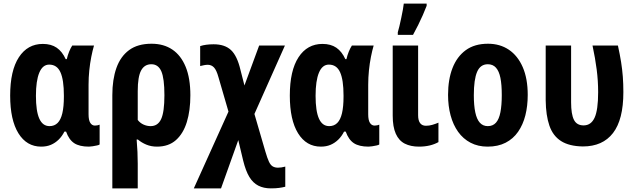

<svg xmlns="http://www.w3.org/2000/svg" viewBox="-20 -798 3498 1058"><path d="M253 -103Q280 -103 297.5 -120.5Q315 -138 323.5 -174Q332 -210 332 -265V-272Q332 -358 313 -400Q294 -442 251 -442Q215 -442 196.5 -397.5Q178 -353 178 -270Q178 -186 196.5 -144.5Q215 -103 253 -103ZM207 10Q127 10 81.5 -63.5Q36 -137 36 -271Q36 -409 84 -482.5Q132 -556 216 -556Q262 -556 292.5 -535Q323 -514 342 -472H348Q353 -494 361 -513.5Q369 -533 378 -547H498Q490 -520 483 -484.5Q476 -449 472 -410Q468 -371 468 -331V-168Q468 -136 477.5 -121Q487 -106 503 -106Q510 -106 517.5 -107.5Q525 -109 529 -111V-2Q526 1 514.5 3.5Q503 6 490.5 8Q478 10 470 10Q418 10 389 -9Q360 -28 344 -73H335Q322 -47 303 -28.5Q284 -10 260.5 0Q237 10 207 10Z M1029 -273Q1029 -189 1009.5 -125.5Q990 -62 949.5 -26Q909 10 845 10Q813 10 786.5 -1Q760 -12 740 -29H733Q736 4 737.5 39.5Q739 75 739 104V240H599V-274Q599 -360 621.5 -423.5Q644 -487 691.5 -522Q739 -557 815 -557Q882 -557 929.5 -525Q977 -493 1003 -430Q1029 -367 1029 -273ZM814 -444Q776 -444 757.5 -409.5Q739 -375 739 -296V-137Q752 -120 771 -111.5Q790 -103 810 -103Q850 -103 868 -142Q886 -181 886 -273Q886 -366 869 -405Q852 -444 814 -444Z M1157 -554Q1219 -554 1253 -522Q1287 -490 1305 -413L1327 -327L1408 -547H1550L1382 -170L1442 36Q1453 74 1462 93Q1471 112 1483 119Q1495 126 1512 126Q1522 126 1531 124.5Q1540 123 1552 120V231Q1536 235 1517.5 237.5Q1499 240 1472 240Q1433 240 1403.5 225Q1374 210 1354 177Q1334 144 1320 87L1293 -26L1198 240H1048L1239 -183L1184 -372Q1173 -412 1159 -426.5Q1145 -441 1125 -441Q1116 -441 1105 -439Q1094 -437 1083 -434V-544Q1098 -549 1117 -551.5Q1136 -554 1157 -554Z M1794 -103Q1821 -103 1838.5 -120.5Q1856 -138 1864.5 -174Q1873 -210 1873 -265V-272Q1873 -358 1854 -400Q1835 -442 1792 -442Q1756 -442 1737.5 -397.5Q1719 -353 1719 -270Q1719 -186 1737.5 -144.5Q1756 -103 1794 -103ZM1748 10Q1668 10 1622.5 -63.5Q1577 -137 1577 -271Q1577 -409 1625 -482.5Q1673 -556 1757 -556Q1803 -556 1833.5 -535Q1864 -514 1883 -472H1889Q1894 -494 1902 -513.5Q1910 -533 1919 -547H2039Q2031 -520 2024 -484.5Q2017 -449 2013 -410Q2009 -371 2009 -331V-168Q2009 -136 2018.5 -121Q2028 -106 2044 -106Q2051 -106 2058.5 -107.5Q2066 -109 2070 -111V-2Q2067 1 2055.5 3.5Q2044 6 2031.5 8Q2019 10 2011 10Q1959 10 1930 -9Q1901 -28 1885 -73H1876Q1863 -47 1844 -28.5Q1825 -10 1801.5 0Q1778 10 1748 10Z M2284 -163Q2284 -134 2295 -119.5Q2306 -105 2327 -105Q2345 -105 2362 -110Q2379 -115 2396 -122V-15Q2375 -3 2348 3.5Q2321 10 2289 10Q2243 10 2210.5 -6.5Q2178 -23 2161 -61Q2144 -99 2144 -161V-547H2284ZM2172 -620Q2176 -633 2181 -654Q2186 -675 2191 -699Q2196 -723 2200 -744.5Q2204 -766 2205 -778H2331V-766Q2322 -742 2310 -715Q2298 -688 2284.5 -660.5Q2271 -633 2256 -606H2172Z M2888 -275Q2888 -214 2875 -162.5Q2862 -111 2835 -72Q2808 -33 2766 -11.5Q2724 10 2667 10Q2614 10 2573 -11.5Q2532 -33 2504.5 -71.5Q2477 -110 2463 -162Q2449 -214 2449 -275Q2449 -360 2473.5 -423Q2498 -486 2546.5 -521.5Q2595 -557 2669 -557Q2735 -557 2784 -524Q2833 -491 2860.5 -428Q2888 -365 2888 -275ZM2591 -273Q2591 -217 2599 -179Q2607 -141 2624 -122Q2641 -103 2668 -103Q2696 -103 2713 -122Q2730 -141 2737.5 -179.5Q2745 -218 2745 -274Q2745 -332 2737.5 -369Q2730 -406 2713 -425Q2696 -444 2668 -444Q2627 -444 2609 -402Q2591 -360 2591 -273Z M3192 9Q3117 8 3072 -20.5Q3027 -49 3007.5 -105.5Q2988 -162 2987 -245V-547H3127V-234Q3127 -169 3142.5 -138Q3158 -107 3196 -107Q3237 -107 3256.5 -149.5Q3276 -192 3276 -290Q3276 -353 3268 -415Q3260 -477 3245 -547H3385Q3396 -497 3402.5 -456Q3409 -415 3412 -375.5Q3415 -336 3415 -290Q3415 -139 3358 -65Q3301 9 3192 9Z"/></svg>

Font: Noto Sans Display Condensed
Style: Bold
Weight: 700
Width: 3
Designer: Monotype Design Team
Foundry: Monotype Imaging Inc.
Version: Version 2.003